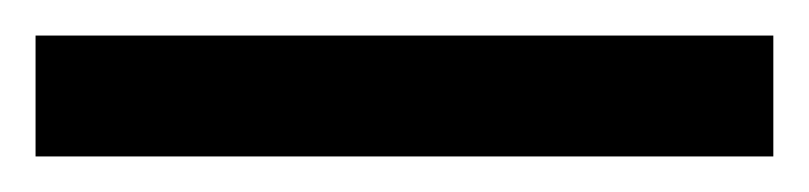

<svg xmlns="http://www.w3.org/2000/svg" viewBox="-22 70 455 108"><path d="M-2 90H413V158H-2Z"/></svg>

Font: usinhala25
Style: Book
Weight: 400
Designer: Jelle Bosma - Monotype Design Team
Foundry: Monotype Imaging Inc.
Version: Version 2.003